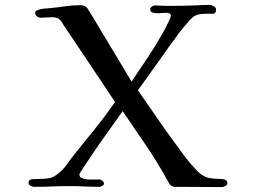

<svg xmlns="http://www.w3.org/2000/svg" viewBox="-20 -758 1040 781"><path d="M905 -13Q905 -6 897 -1.5Q889 3 883 3Q837 3 791.5 2.5Q746 2 700 2Q698 2 695 2Q692 2 689 2Q675 -1 671 -7.5Q667 -14 660 -26Q620 -99 573 -168Q526 -237 479 -306Q472 -296 452.5 -268.5Q433 -241 407.5 -205.5Q382 -170 358.5 -135Q335 -100 319 -76Q303 -52 303 -48Q303 -35 319.5 -31Q336 -27 356 -27.5Q376 -28 385 -28Q390 -28 396.5 -22.5Q403 -17 403 -11Q403 -6 396 -2Q389 2 384 2Q354 2 324 0.5Q294 -1 264 -1Q227 -1 191 0.5Q155 2 118 2Q112 2 104 -2.5Q96 -7 96 -14Q96 -28 112 -29Q128 -30 138 -30Q163 -30 181 -33.5Q199 -37 218 -53Q237 -68 251 -88Q265 -108 280 -127Q323 -180 366 -233.5Q409 -287 448 -343Q395 -423 342 -502Q289 -581 236 -660Q233 -665 230.5 -669.5Q228 -674 223 -678Q219 -683 210 -685.5Q201 -688 194 -688Q181 -688 169 -687Q157 -686 144 -686Q137 -686 130 -692Q123 -698 123 -706Q123 -714 136 -718Q147 -722 159.5 -723Q172 -724 184 -725Q215 -728 245.5 -732.5Q276 -737 307 -737Q319 -737 331 -730Q333 -729 345.5 -708.5Q358 -688 377 -656.5Q396 -625 417.5 -589Q439 -553 459.5 -519Q480 -485 495 -460Q510 -435 515 -426Q549 -476 582 -525.5Q615 -575 644 -627Q647 -632 654.5 -646.5Q662 -661 668.5 -675.5Q675 -690 675 -693Q675 -701 669.5 -703.5Q664 -706 656 -706Q648 -706 639 -705Q630 -704 621 -704Q613 -704 602 -706.5Q591 -709 591 -720Q591 -726 597.5 -731Q604 -736 609 -736Q622 -736 635 -735Q648 -734 661 -734Q690 -734 718.5 -734.5Q747 -735 775 -736Q790 -737 804.5 -737.5Q819 -738 833 -738Q841 -738 850 -732.5Q859 -727 859 -719Q859 -702 845 -702Q831 -702 820 -702Q807 -702 794.5 -700.5Q782 -699 771 -693Q764 -689 751.5 -675.5Q739 -662 727.5 -648Q716 -634 710 -626Q667 -568 625.5 -509Q584 -450 541 -391Q573 -345 604.5 -299Q636 -253 669 -207Q696 -170 723.5 -132.5Q751 -95 783 -62Q806 -39 828.5 -34.5Q851 -30 881 -30Q889 -30 897 -26Q905 -22 905 -13Z"/></svg>

Font: Kaisei Tokumin Medium
Style: Regular
Weight: 500
Designer: Font-Kai, 金井和夫
Foundry: KAZUO KANAI
Version: Version 5.003